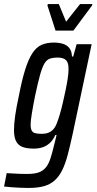

<svg xmlns="http://www.w3.org/2000/svg" viewBox="-56 -728 476 947"><path d="M84 199Q65 199 43 198Q21 197 1 195.5Q-19 194 -36 192L-23 126Q-4 127 13 128Q30 129 46 129.5Q62 130 78 130Q113 130 134.5 122.5Q156 115 170 98Q184 81 193 53Q202 25 212 -17Q214 -27 217.5 -39Q221 -51 223 -62H217Q205 -36 188.5 -21.5Q172 -7 152.5 -1Q133 5 111 5Q77 5 55.5 -3Q34 -11 23.5 -31Q13 -51 13 -87Q13 -117 19 -158.5Q25 -200 37 -255Q52 -333 68 -384Q84 -435 103 -464.5Q122 -494 147.5 -506Q173 -518 210 -518Q234 -518 254 -512Q274 -506 286 -491Q298 -476 299 -449H305L322 -510H396L303 -70Q290 -10 278 35.5Q266 81 250.5 112Q235 143 213 162.5Q191 182 160 190.5Q129 199 84 199ZM149 -68Q169 -68 183 -73.5Q197 -79 208 -91.5Q219 -104 226 -125Q232 -140 239.5 -165.5Q247 -191 254 -221.5Q261 -252 267.5 -283Q274 -314 278 -340.5Q282 -367 282 -384Q283 -417 270.5 -430.5Q258 -444 229 -444Q205 -444 189.5 -438.5Q174 -433 163 -414.5Q152 -396 141.5 -358.5Q131 -321 117 -255Q107 -205 101 -168Q95 -131 95 -114Q95 -94 100.5 -84Q106 -74 118 -71Q130 -68 149 -68ZM218 -577 178 -701 180 -708H234L270 -621L339 -708H400L398 -701L306 -577Z"/></svg>

Font: Saira ExtraCondensed Medium
Style: Italic
Weight: 500
Width: 2
Italic angle: -12°
Designer: Hector Gatti with collaboration of the Omnibus-Type team
Foundry: Omnibus-Type
Version: Version 1.101